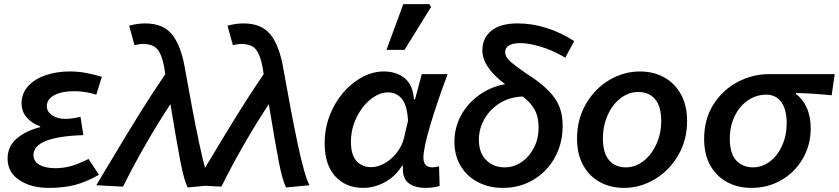

<svg xmlns="http://www.w3.org/2000/svg" viewBox="-20 -902 4085 935"><path d="M17 -130Q17 -188 60 -226Q103 -264 176 -283V-287Q138 -299 111.5 -328.5Q85 -358 85 -399Q85 -447 116.5 -482Q148 -517 201.5 -535.5Q255 -554 320 -554Q359 -554 395.5 -547.5Q432 -541 476 -528L449 -441Q394 -458 342 -458Q281 -458 244.5 -438.5Q208 -419 208 -385Q208 -358 234 -340.5Q260 -323 298 -323Q327 -323 372 -333L386 -244Q143 -236 143 -147Q143 -116 172 -99.5Q201 -83 249 -83Q290 -83 327 -93.5Q364 -104 411 -128L462 -51Q401 -16 345.5 -1.5Q290 13 218 13Q131 13 74 -25Q17 -63 17 -130Z M810 -395Q681 -198 579 7L449 0L501 -87Q587 -231 651.5 -335.5Q716 -440 785 -541L780 -573Q769 -634 747.5 -661Q726 -688 674 -688Q661 -688 635 -682L609 -777Q650 -788 687 -788Q774 -788 817.5 -734.5Q861 -681 880 -572Q919 -351 951 -200Q983 -49 1008 0L894 11Q876 -24 858 -118Q840 -212 810 -395Z M1289 -395Q1160 -198 1058 7L928 0L980 -87Q1066 -231 1130.5 -335.5Q1195 -440 1264 -541L1259 -573Q1248 -634 1226.5 -661Q1205 -688 1153 -688Q1140 -688 1114 -682L1088 -777Q1129 -788 1166 -788Q1253 -788 1296.5 -734.5Q1340 -681 1359 -572Q1398 -351 1430 -200Q1462 -49 1487 0L1373 11Q1355 -24 1337 -118Q1319 -212 1289 -395Z M1561 -204Q1561 -298 1603 -378.5Q1645 -459 1712 -506.5Q1779 -554 1848 -554Q1910 -554 1950 -522Q1990 -490 1996 -418H2001L2034 -541H2160Q2111 -412 2076.5 -296.5Q2042 -181 2042 -134Q2042 -87 2086 -87Q2098 -87 2118 -92L2121 3Q2091 13 2053 13Q2002 13 1972 -8.5Q1942 -30 1942 -77V-95H1938Q1906 -43 1854.5 -15Q1803 13 1749 13Q1664 13 1612.5 -43.5Q1561 -100 1561 -204ZM1946 -225 1967 -314Q1963 -388 1937.5 -420Q1912 -452 1869 -452Q1827 -452 1785 -418.5Q1743 -385 1716 -329.5Q1689 -274 1689 -211Q1689 -148 1716 -118Q1743 -88 1788 -88Q1821 -88 1854.5 -107.5Q1888 -127 1912.5 -159Q1937 -191 1946 -225ZM1944 -882H2071L2079 -868L1950 -659H1862Z M2193 -212Q2193 -281 2225.5 -340.5Q2258 -400 2314.5 -440Q2371 -480 2440 -492Q2329 -575 2329 -657Q2329 -716 2372.5 -752Q2416 -788 2501 -788Q2571 -788 2641 -766Q2711 -744 2776 -702L2733 -621Q2672 -657 2614 -674.5Q2556 -692 2513 -692Q2477 -692 2458.5 -680.5Q2440 -669 2440 -648Q2440 -625 2464 -603.5Q2488 -582 2546 -542L2566 -529Q2644 -477 2682 -423.5Q2720 -370 2720 -289Q2720 -204 2682 -135Q2644 -66 2577.5 -26.5Q2511 13 2428 13Q2364 13 2310.5 -13.5Q2257 -40 2225 -91Q2193 -142 2193 -212ZM2438 -87Q2482 -87 2520 -113Q2558 -139 2580.5 -183.5Q2603 -228 2603 -279Q2603 -332 2584 -367Q2565 -402 2526 -432Q2463 -430 2414.5 -400Q2366 -370 2339 -322.5Q2312 -275 2312 -222Q2312 -158 2347.5 -122.5Q2383 -87 2438 -87Z M2790 -227Q2790 -321 2833.5 -396Q2877 -471 2947.5 -512.5Q3018 -554 3096 -554Q3162 -554 3214 -525.5Q3266 -497 3296 -442.5Q3326 -388 3326 -313Q3326 -219 3282 -144.5Q3238 -70 3167.5 -28.5Q3097 13 3019 13Q2953 13 2901 -15.5Q2849 -44 2819.5 -98Q2790 -152 2790 -227ZM3200 -313Q3200 -383 3170.5 -418.5Q3141 -454 3088 -454Q3042 -454 3002.5 -424Q2963 -394 2939.5 -342Q2916 -290 2916 -227Q2916 -158 2945.5 -122.5Q2975 -87 3028 -87Q3073 -87 3112.5 -117Q3152 -147 3176 -199Q3200 -251 3200 -313Z M3409 -226Q3409 -322 3454.5 -393.5Q3500 -465 3572.5 -503Q3645 -541 3724 -541H4045L4030 -438Q3929 -448 3856 -449V-445Q3889 -420 3908.5 -377.5Q3928 -335 3928 -276Q3928 -197 3890 -130.5Q3852 -64 3786 -25.5Q3720 13 3639 13Q3575 13 3523 -14Q3471 -41 3440 -94.5Q3409 -148 3409 -226ZM3811 -302Q3811 -368 3785 -404.5Q3759 -441 3711 -441Q3663 -441 3622.5 -413.5Q3582 -386 3558 -337Q3534 -288 3534 -226Q3534 -154 3565.5 -120.5Q3597 -87 3647 -87Q3691 -87 3728.5 -115Q3766 -143 3788.5 -192.5Q3811 -242 3811 -302Z"/></svg>

Font: Nebula Sans Semibold
Style: Regular
Weight: 600
Italic angle: -9°
Designer: Paul D. Hunt for Adobe (as Source Sans)
Foundry: Nebula Entertainment & Broadcasting LLC
Version: Version 1.010